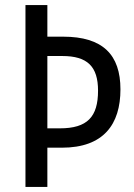

<svg xmlns="http://www.w3.org/2000/svg" viewBox="-20 -734 527 754"><path d="M453 -383C453 -519 384 -590 228 -590H166V-714H80V0H166V-154H223C387 -154 453 -246 453 -383ZM215 -230H166V-514H225C323 -514 365 -473 365 -378C365 -275 323 -230 215 -230Z"/></svg>

Font: Noto Sans Khmer UI Condensed
Style: Regular
Weight: 400
Width: 3
Designer: Danh Hong and the Monotype Design Team
Foundry: Monotype Imaging Inc.
Version: Version 2.002